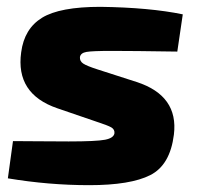

<svg xmlns="http://www.w3.org/2000/svg" viewBox="-20 -531 577 562"><path d="M259 -176 148 -214Q25 -256 42 -378Q51 -447 103 -479Q155 -511 274 -511Q418 -509 515 -489L499 -380Q369 -382 307 -382Q250 -382 233 -379Q216 -376 214 -364Q213 -352 223.5 -345Q234 -338 265 -328L380 -291Q503 -251 489 -137Q478 -48 420 -18.5Q362 11 241 11Q123 11 3 -9L18 -118Q30 -118 90 -117.5Q150 -117 181 -117Q262 -117 287.5 -122Q313 -127 315 -141Q316 -152 306 -158Q296 -164 259 -176Z"/></svg>

Font: Exo 2.0 Extra Bold
Style: Italic
Weight: 800
Italic angle: -8°
Designer: Natanael Gama
Version: Version 1.001;PS 001.001;hotconv 1.0.70;makeotf.lib2.5.58329